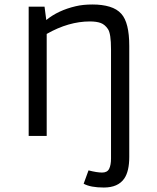

<svg xmlns="http://www.w3.org/2000/svg" viewBox="-20 -611 706 863"><path d="M383.8 -514.6Q288.6 -514.6 189.9 -458.5V0H108.9V-581.1H180.2L188 -521Q241.2 -564.5 320.3 -583Q352.5 -590.8 396 -590.8Q439.5 -590.8 472.7 -580.8Q505.9 -570.8 525.4 -548.8Q561 -509.3 561 -404.8V94.2Q561 158.7 538.6 191.4Q510.7 231.9 446.8 231.9Q386.7 231.9 356 214.8L377.9 154.8Q415.5 164.6 439 164.6Q462.4 164.6 470.7 147.5Q479 130.4 479 101.6V-389.6Q479 -460 465.3 -480.2Q451.7 -500.5 432.9 -507.6Q414.1 -514.6 383.8 -514.6Z"/></svg>

Font: Armata
Style: Regular
Weight: 400
Designer: Viktoriya Grabowska
Foundry: Viktoriya Grabowska
Version: Version 1.003